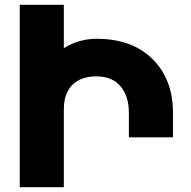

<svg xmlns="http://www.w3.org/2000/svg" viewBox="-20 -777 792 797"><path d="M381 -616Q528 -616 613 -532Q698 -448 698 -309V-207H515V-309Q515 -378 480 -419Q445 -460 381 -460Q316 -460 280.5 -425Q245 -390 245 -323V0H62V-757H245V-577Q307 -616 381 -616Z"/></svg>

Font: Montserrat arm
Style: Bold
Weight: 700
Designer: Julieta Ulanovsky
Foundry: Julieta Ulanovsky
Version: Version 6.000;PS 006.000;hotconv 1.0.88;makeotf.lib2.5.64775